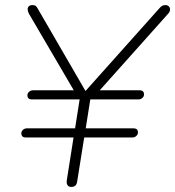

<svg xmlns="http://www.w3.org/2000/svg" viewBox="-20 -731 691 757"><path d="M261 6Q251 6 246.5 -0.5Q242 -7 243 -18L270 -189H83Q72 -189 68 -193.5Q64 -198 64 -205Q64 -213 70.5 -219Q77 -225 86 -225H276L294 -339H107Q96 -339 92 -343.5Q88 -348 88 -355Q88 -363 94.5 -369Q101 -375 110 -375H276L275 -368L94 -677Q89 -687 89 -694.5Q89 -702 94 -706.5Q99 -711 108 -711Q117 -711 121.5 -707Q126 -703 130 -695L323 -362H308L609 -699Q614 -705 619.5 -708Q625 -711 632 -711Q640 -711 645 -706.5Q650 -702 650.5 -694Q651 -686 643 -677L367 -368L368 -375H529Q540 -375 544 -370.5Q548 -366 548 -359Q548 -351 541.5 -345Q535 -339 526 -339H336L318 -225H505Q516 -225 520 -220.5Q524 -216 524 -209Q524 -201 517.5 -195Q511 -189 502 -189H312L284 -14Q281 6 261 6Z"/></svg>

Font: Nunito ExtraLight ExtraLight
Style: Italic
Weight: 250
Italic angle: -9°
Version: Version 3.602